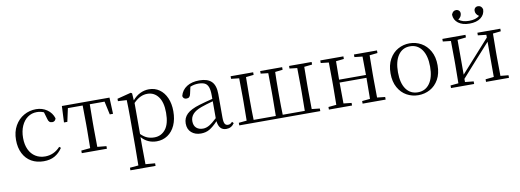

<svg xmlns="http://www.w3.org/2000/svg" viewBox="-74 -1245 5336 1970"><g transform="rotate(-10 2594.0 -259.5)"><path d="M50 -250Q50 -335 85.5 -397.5Q121 -460 179.5 -493Q238 -526 306 -526Q371 -526 420.5 -491.5Q470 -457 488 -399Q479 -366 449 -366Q430 -366 419 -376Q408 -386 403 -408L382 -480Q348 -495 308 -495Q256 -495 214.5 -466Q173 -437 149 -383Q125 -329 125 -258Q125 -188 149 -137Q173 -86 216.5 -59Q260 -32 316 -32Q408 -32 474 -104L490 -91Q455 -39 408 -12.5Q361 14 294 14Q221 14 166 -17.5Q111 -49 80.5 -109Q50 -169 50 -250Z M691 -27 785 -36 787 -227V-285L785 -480H631L601 -342H566L574 -512H1070L1077 -342H1043L1013 -480H859L857 -285V-227L859 -36L953 -27V0H691Z M1313 -58V30L1315 225L1414 233V260H1152V233L1241 225L1243 30V-282Q1243 -381 1240 -456L1149 -461V-486L1293 -523L1306 -515L1311 -441Q1347 -484 1391.5 -505Q1436 -526 1483 -526Q1544 -526 1591 -493Q1638 -460 1664.5 -400Q1691 -340 1691 -261Q1691 -177 1663 -115Q1635 -53 1585 -19.5Q1535 14 1471 14Q1376 14 1313 -58ZM1454 -30Q1525 -30 1570 -86Q1615 -142 1615 -259Q1615 -368 1572 -425.5Q1529 -483 1458 -483Q1421 -483 1386.5 -467Q1352 -451 1314 -413V-90Q1347 -57 1380 -43.5Q1413 -30 1454 -30Z M2109 -83Q2060 -31 2021 -8.5Q1982 14 1931 14Q1871 14 1832.5 -20Q1794 -54 1794 -114Q1794 -172 1834.5 -211.5Q1875 -251 1969 -279Q2033 -298 2107 -316V-354Q2107 -409 2095 -440Q2083 -471 2058 -483Q2033 -495 1991 -495Q1948 -495 1907 -478L1891 -407Q1887 -385 1876.5 -375Q1866 -365 1848 -365Q1814 -365 1808 -398Q1824 -459 1876 -492.5Q1928 -526 2008 -526Q2093 -526 2134.5 -485Q2176 -444 2176 -354V-111Q2176 -63 2186.5 -44.5Q2197 -26 2220 -26Q2233 -26 2243 -31Q2253 -36 2265 -49L2280 -33Q2250 13 2196 13Q2120 13 2109 -83ZM1983 -253Q1920 -230 1892.5 -198.5Q1865 -167 1865 -126Q1865 -80 1891 -56Q1917 -32 1961 -32Q1993 -32 2025.5 -50.5Q2058 -69 2107 -115V-291Q2030 -270 1983 -253Z M2332 -27 2415 -35 2417 -227V-285L2415 -476L2332 -485V-512H2567V-485L2486 -476L2484 -285V-227Q2484 -113 2487 -30H2718L2720 -227V-285L2718 -476L2640 -485V-512H2869V-485L2790 -476Q2787 -392 2787 -285V-227Q2787 -113 2790 -30H3020L3022 -227V-285L3020 -476L2941 -485V-512H3176V-485L3093 -476L3091 -285V-227L3093 -36L3176 -27V0H2332Z M3857 -512V-485L3774 -476L3772 -285V-227L3774 -36L3857 -27V0H3617V-27L3700 -35L3702 -254H3422L3424 -36L3507 -27V0H3266V-27L3349 -35L3351 -227V-285L3349 -476L3266 -485V-512H3507V-485L3424 -476L3422 -284H3702L3700 -476L3617 -485V-512Z M3953 -255Q3953 -341 3987 -402.5Q4021 -464 4077 -495Q4133 -526 4197 -526Q4262 -526 4318 -495Q4374 -464 4408.5 -402.5Q4443 -341 4443 -255Q4443 -168 4409 -107.5Q4375 -47 4319 -16.5Q4263 14 4197 14Q4132 14 4076.5 -16.5Q4021 -47 3987 -108Q3953 -169 3953 -255ZM4365 -254Q4365 -368 4320 -431.5Q4275 -495 4197 -495Q4119 -495 4074.5 -431.5Q4030 -368 4030 -254Q4030 -140 4074.5 -78Q4119 -16 4197 -16Q4275 -16 4320 -78.5Q4365 -141 4365 -254Z M4679 -739Q4693 -779 4727 -779Q4745 -779 4757 -767.5Q4769 -756 4769 -737Q4769 -720 4759.5 -704.5Q4750 -689 4733 -679Q4772 -647 4841 -647Q4911 -647 4950 -679Q4914 -702 4914 -737Q4914 -756 4925.5 -767.5Q4937 -779 4955 -779Q4992 -779 5003 -739Q5002 -684 4958.5 -651Q4915 -618 4841 -618Q4768 -618 4724.5 -651Q4681 -684 4679 -739ZM5142 -512V-485L5059 -476L5057 -285V-227L5059 -35L5142 -27V0H4903V-27L4990 -36V-403L4850 -248L4690 -69V-36L4779 -27V0H4538V-27L4621 -35L4623 -227V-285L4621 -476L4538 -485V-512H4779V-485L4690 -475V-113L4990 -447V-475L4903 -485V-512Z"/></g></svg>

Font: GL-CurulMinamoto Light
Style: Regular
Weight: 300
Designer: Eunice (kana); Ryoko NISHIZUKA 西塚涼子 (ideographs); Frank Grießhammer (Latin, Greek & Cyrillic); Wenlong ZHANG
Foundry: Gutenberg Labo; Adobe
Version: Version 1.002